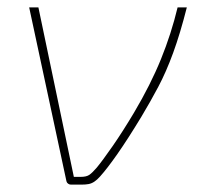

<svg xmlns="http://www.w3.org/2000/svg" viewBox="-20 -500 543 520"><path d="M486 -480Q468 -409 449 -357Q430 -305 408.5 -264.5Q387 -224 363 -184Q326 -123 298 -83Q270 -43 251 -22Q243 -13 235.5 -8Q228 -3 220 -1.5Q212 0 201 0H172Q168 0 164.5 -2.5Q161 -5 160 -9L59 -480H84L180 -21H199Q214 -21 222 -26.5Q230 -32 242 -46Q257 -64 284.5 -103.5Q312 -143 343 -195Q388 -271 416 -340Q444 -409 461 -480Z"/></svg>

Font: Exo 2 Thin
Style: Italic
Weight: 250
Italic angle: -8°
Designer: Natanael Gama
Foundry: Natanael Gama
Version: Version 2.010